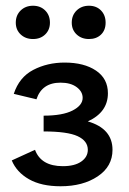

<svg xmlns="http://www.w3.org/2000/svg" viewBox="-20 -643 450 669"><path d="M372 -121Q372 -63 320.5 -28.5Q269 6 191 6Q124 6 81 -18.5Q38 -43 21 -84L102 -121Q123 -64 199 -64Q240 -64 263 -80Q286 -96 286 -121Q286 -152 250.5 -168.5Q215 -185 132 -185V-240Q198 -240 233 -258Q268 -276 268 -302Q268 -324 247 -339.5Q226 -355 191 -355Q126 -355 107 -297L28 -316Q47 -374 96 -399.5Q145 -425 205 -425Q273 -425 314.5 -397Q356 -369 356 -318Q356 -252 286 -220Q372 -195 372 -121ZM35 -564Q35 -590 52 -606.5Q69 -623 95 -623Q121 -623 137.5 -606.5Q154 -590 154 -564Q154 -539 137.5 -523Q121 -507 95 -507Q69 -507 52 -523Q35 -539 35 -564ZM230 -564Q230 -590 247 -606.5Q264 -623 290 -623Q316 -623 332 -606.5Q348 -590 348 -564Q348 -538 332 -522.5Q316 -507 290 -507Q264 -507 247 -523Q230 -539 230 -564Z"/></svg>

Font: Ysabeau Semibold
Style: Regular
Weight: 600
Designer: Christian Thalmann (Catharsis Fonts)
Version: Version 0.003